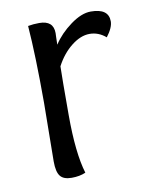

<svg xmlns="http://www.w3.org/2000/svg" viewBox="-62 -522 440 572"><g transform="rotate(-10 157.5 -236.0)"><path d="M65 -54 67 -231Q67 -374 60 -465Q76 -468 94 -468Q137 -468 137 -430Q137 -428 136.5 -416.5Q136 -405 136 -395Q156 -426 189.5 -450.5Q223 -475 251 -475Q305 -475 305 -436Q305 -417 285 -391Q263 -410 236 -410Q209 -410 181 -388Q153 -366 134 -330Q133 -296 133 -182Q133 -68 152 -5Q134 3 109.5 3Q85 3 75 -10Q65 -23 65 -54Z"/></g></svg>

Font: Overlock Mod
Style: Regular
Weight: 400
Designer: Dario Muhafara
Foundry: Dario Manuel Muhafara
Version: Version 1.001